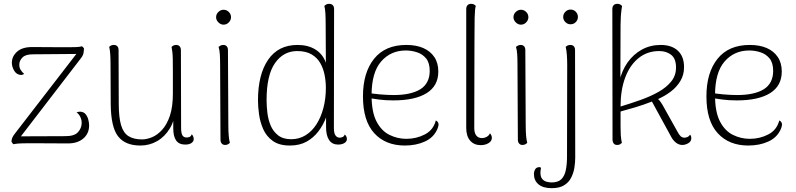

<svg xmlns="http://www.w3.org/2000/svg" viewBox="-20 -749 4163 1004"><path d="M49 5 40 -8Q40 -18 44 -28Q48 -38 56 -48L387 -477L394 -467L152 -465Q114 -465 98 -449Q82 -433 81 -414Q80 -397 87.5 -384.5Q95 -372 106 -363Q103 -360 98.5 -358.5Q94 -357 89 -357Q66 -359 54 -379.5Q42 -400 42 -421Q42 -454 69 -478.5Q96 -503 148 -503L314 -502Q350 -502 373 -502.5Q396 -503 409 -507L419 -497Q419 -483 416.5 -470.5Q414 -458 402 -443L80 -24L72 -36L322 -37Q369 -37 387.5 -57.5Q406 -78 407 -103Q408 -121 400 -137.5Q392 -154 380 -161Q392 -166 400 -165Q418 -164 428 -151.5Q438 -139 442 -122.5Q446 -106 446 -93Q446 -51 416 -25Q386 1 335 1L145 0Q123 0 97 0.5Q71 1 49 5Z M902 -514Q912 -514 919 -507Q926 -500 926 -486L927 -80Q927 -52 934 -41Q941 -30 956 -30Q962 -30 970 -32.5Q978 -35 983 -47Q993 -35 993 -22Q993 -9 981 -1Q969 7 949 7Q916 7 901 -14.5Q886 -36 886 -78V-173L900 -184Q895 -123 869 -79Q843 -35 802.5 -11.5Q762 12 714 12Q635 12 597.5 -36Q560 -84 559 -205L558 -412Q558 -441 556.5 -465Q555 -489 551 -504Q555 -508 560.5 -511Q566 -514 576 -514Q587 -514 593.5 -507Q600 -500 600 -487L601 -206Q601 -136 613 -95Q625 -54 652 -37Q679 -20 723 -20Q747 -20 775 -31.5Q803 -43 828 -70.5Q853 -98 868.5 -144Q884 -190 884 -260Q884 -328 884 -371Q884 -414 883.5 -439.5Q883 -465 881 -479Q879 -493 877 -504Q880 -507 886 -510.5Q892 -514 902 -514Z M1149 -620Q1134 -620 1122 -632Q1110 -644 1110 -659Q1110 -675 1122 -686.5Q1134 -698 1149 -698Q1165 -698 1176.5 -686.5Q1188 -675 1188 -659Q1188 -644 1176.5 -632Q1165 -620 1149 -620ZM1174 -94Q1174 -64 1176 -40Q1178 -16 1182 -2Q1178 2 1172 5.5Q1166 9 1157 9Q1146 9 1139.5 1.5Q1133 -6 1133 -19L1131 -412Q1131 -442 1129.5 -465.5Q1128 -489 1123 -504Q1127 -507 1133 -510.5Q1139 -514 1148 -514Q1159 -514 1165.5 -507Q1172 -500 1172 -487Z M1496 12Q1440 12 1406.5 -12Q1373 -36 1356.5 -73.5Q1340 -111 1334.5 -151.5Q1329 -192 1329 -224Q1329 -359 1382 -436.5Q1435 -514 1536 -514Q1591 -514 1629.5 -490Q1668 -466 1684 -421L1683 -615Q1683 -655 1681.5 -679.5Q1680 -704 1676 -718Q1680 -722 1686 -725.5Q1692 -729 1701 -729Q1713 -729 1720 -722Q1727 -715 1727 -701L1726 -80Q1726 -52 1734.5 -40.5Q1743 -29 1757 -29Q1762 -29 1770.5 -32Q1779 -35 1783 -46Q1789 -40 1791.5 -34Q1794 -28 1794 -22Q1794 -9 1781 -1Q1768 7 1748 7Q1717 7 1701 -16.5Q1685 -40 1685 -85V-202L1708 -227Q1702 -181 1686.5 -138.5Q1671 -96 1645 -62Q1619 -28 1582.5 -8Q1546 12 1496 12ZM1503 -21Q1544 -21 1577.5 -41.5Q1611 -62 1634.5 -98.5Q1658 -135 1671 -184Q1684 -233 1684 -290Q1684 -323 1677.5 -356.5Q1671 -390 1655 -418.5Q1639 -447 1609.5 -464.5Q1580 -482 1534 -482Q1462 -482 1418 -419Q1374 -356 1374 -226Q1374 -196 1378 -160.5Q1382 -125 1395 -93.5Q1408 -62 1434 -41.5Q1460 -21 1503 -21Z M2097 12Q1996 12 1937 -52.5Q1878 -117 1878 -245Q1878 -369 1936 -441.5Q1994 -514 2105 -514Q2156 -514 2193 -498Q2230 -482 2251 -451Q2272 -420 2272 -375Q2272 -300 2211 -262Q2150 -224 2037 -224Q1995 -224 1961.5 -228.5Q1928 -233 1897 -238L1898 -265Q1926 -259 1966 -255.5Q2006 -252 2039 -252Q2083 -252 2118 -259.5Q2153 -267 2177.5 -282Q2202 -297 2214.5 -321.5Q2227 -346 2227 -378Q2227 -420 2208.5 -443Q2190 -466 2161 -475.5Q2132 -485 2102 -485Q2023 -485 1973 -427.5Q1923 -370 1923 -251Q1923 -164 1948.5 -114.5Q1974 -65 2016 -44Q2058 -23 2105 -23Q2157 -23 2201.5 -46Q2246 -69 2259 -119Q2268 -115 2272 -105.5Q2276 -96 2267 -74Q2248 -30 2202 -9Q2156 12 2097 12Z M2494 10Q2459 10 2438.5 -13.5Q2418 -37 2418 -80V-701Q2418 -715 2425 -722Q2432 -729 2443 -729Q2453 -729 2459 -725.5Q2465 -722 2468 -718Q2463 -703 2462 -656Q2461 -609 2461 -522L2460 -80Q2460 -54 2470.5 -40.5Q2481 -27 2500 -27Q2513 -27 2525 -33.5Q2537 -40 2542 -52Q2548 -45 2550 -39.5Q2552 -34 2552 -28Q2552 -11 2534.5 -0.5Q2517 10 2494 10Z M2704 -620Q2689 -620 2677 -632Q2665 -644 2665 -659Q2665 -675 2677 -686.5Q2689 -698 2704 -698Q2720 -698 2731.5 -686.5Q2743 -675 2743 -659Q2743 -644 2731.5 -632Q2720 -620 2704 -620ZM2729 -94Q2729 -64 2731 -40Q2733 -16 2737 -2Q2733 2 2727 5.5Q2721 9 2712 9Q2701 9 2694.5 1.5Q2688 -6 2688 -19L2686 -412Q2686 -442 2684.5 -465.5Q2683 -489 2678 -504Q2682 -507 2688 -510.5Q2694 -514 2703 -514Q2714 -514 2720.5 -507Q2727 -500 2727 -487Z M2865 235Q2820 235 2796 215Q2772 195 2772 161Q2772 148 2778.5 136.5Q2785 125 2801 125Q2804 125 2806 126Q2808 127 2809 129Q2808 135 2807 141.5Q2806 148 2806 153Q2806 176 2815.5 187Q2825 198 2839 201.5Q2853 205 2864 205Q2898 205 2915 188.5Q2932 172 2938.5 141.5Q2945 111 2945 70L2946 -412Q2946 -440 2944 -464.5Q2942 -489 2938 -504Q2942 -508 2948 -511Q2954 -514 2963 -514Q2974 -514 2980.5 -507Q2987 -500 2987 -487L2988 75Q2988 101 2983.5 128.5Q2979 156 2966.5 180.5Q2954 205 2929.5 220Q2905 235 2865 235ZM2963 -622Q2948 -622 2936.5 -633.5Q2925 -645 2925 -660Q2925 -676 2936.5 -687.5Q2948 -699 2963 -699Q2980 -699 2991 -687.5Q3002 -676 3002 -660Q3002 -645 2991 -633.5Q2980 -622 2963 -622Z M3207 9Q3195 9 3189 1Q3183 -7 3183 -20L3182 -701Q3182 -715 3189 -722Q3196 -729 3208 -729Q3218 -729 3223.5 -725.5Q3229 -722 3233 -718Q3231 -710 3230 -699.5Q3229 -689 3227.5 -676Q3226 -663 3226 -648.5Q3226 -634 3225 -619L3224 -320L3219 -324Q3232 -381 3262.5 -423.5Q3293 -466 3337 -490Q3381 -514 3435 -514Q3492 -514 3524.5 -484Q3557 -454 3557 -398Q3557 -357 3537.5 -325Q3518 -293 3487.5 -270Q3457 -247 3421 -231Q3428 -225 3433 -218Q3438 -211 3443 -203L3524 -58Q3532 -43 3540 -36Q3548 -29 3560 -29Q3565 -29 3573.5 -32Q3582 -35 3589 -45Q3592 -41 3593.5 -36.5Q3595 -32 3595 -27Q3595 -9 3579 0Q3563 9 3548 9Q3529 9 3513.5 -4Q3498 -17 3489 -35L3389 -218Q3346 -201 3302.5 -188Q3259 -175 3225 -166Q3225 -118 3225 -89Q3225 -60 3226 -44.5Q3227 -29 3228.5 -20Q3230 -11 3232 -2Q3228 2 3222.5 5.5Q3217 9 3207 9ZM3225 -192Q3278 -208 3330 -226.5Q3382 -245 3423.5 -268.5Q3465 -292 3490 -323Q3515 -354 3515 -396Q3515 -442 3490 -462Q3465 -482 3427 -482Q3365 -482 3319.5 -445.5Q3274 -409 3249.5 -344Q3225 -279 3225 -192Z M3893 12Q3792 12 3733 -52.5Q3674 -117 3674 -245Q3674 -369 3732 -441.5Q3790 -514 3901 -514Q3952 -514 3989 -498Q4026 -482 4047 -451Q4068 -420 4068 -375Q4068 -300 4007 -262Q3946 -224 3833 -224Q3791 -224 3757.5 -228.5Q3724 -233 3693 -238L3694 -265Q3722 -259 3762 -255.5Q3802 -252 3835 -252Q3879 -252 3914 -259.5Q3949 -267 3973.5 -282Q3998 -297 4010.5 -321.5Q4023 -346 4023 -378Q4023 -420 4004.5 -443Q3986 -466 3957 -475.5Q3928 -485 3898 -485Q3819 -485 3769 -427.5Q3719 -370 3719 -251Q3719 -164 3744.5 -114.5Q3770 -65 3812 -44Q3854 -23 3901 -23Q3953 -23 3997.5 -46Q4042 -69 4055 -119Q4064 -115 4068 -105.5Q4072 -96 4063 -74Q4044 -30 3998 -9Q3952 12 3893 12Z"/></svg>

Font: Arima ExtraLight
Style: Regular
Weight: 250
Designer: Joana Correia and Natanael Gama
Foundry: NDISCOVER
Version: Version 1.101;gftools[0.9.23]